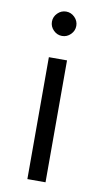

<svg xmlns="http://www.w3.org/2000/svg" viewBox="-78 -691 390 729"><g transform="rotate(10 117.0 -326.0)"><path d="M150 -638Q164 -624 164 -605Q164 -586 150 -572Q136 -558 117 -558Q98 -558 84 -572Q70 -586 70 -605Q70 -624 84 -638Q98 -652 117 -652Q136 -652 150 -638ZM152 -470V0H82V-470Z"/></g></svg>

Font: HansKendrickRegular
Style: Regular
Weight: 400
Designer: Alfredo Marco Pradil
Foundry: Hanken Studio
Version: Version 1.000;PS 001.001;hotconv 1.0.56